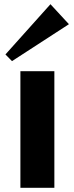

<svg xmlns="http://www.w3.org/2000/svg" viewBox="-20 -894 353 914"><path d="M77.1 0V-555.2H238.8V0ZM220.2 -874 308.1 -778.8 37.1 -603 5.9 -634.8Z"/></svg>

Font: Sporting Grotesque
Style: Gras
Weight: 700
Designer: Lucas LE BIHAN
Foundry: Lucas LE BIHAN
Version: Version 1.001